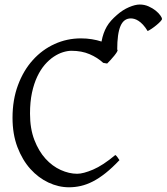

<svg xmlns="http://www.w3.org/2000/svg" viewBox="-20 -796 721 831"><path d="M681.2 -714.4Q681.2 -710.4 674.1 -702.9Q667 -695.3 657.2 -687.3Q647.5 -679.2 637 -672.1Q626.5 -665 619.1 -661.6Q608.9 -678.2 598.9 -689Q588.9 -699.7 579.3 -705.8Q569.8 -711.9 561.5 -714.1Q553.2 -716.3 546.4 -716.3Q515.6 -716.3 501.5 -683.3Q487.3 -650.4 487.3 -581.5L487.8 -581.1Q490.7 -578.6 486.3 -571.3Q481.9 -564 474.4 -554.7Q466.8 -545.4 458.3 -536.1Q449.7 -526.9 443.8 -521L426.8 -523.9Q401.9 -546.9 367.7 -561.5Q333.5 -576.2 289.1 -576.2Q272.5 -576.2 252.7 -570.1Q232.9 -564 212.9 -550.8Q192.9 -537.6 174.3 -516.4Q155.8 -495.1 141.4 -464.8Q127 -434.6 118.4 -394.8Q109.9 -355 109.9 -304.2Q109.9 -239.3 128.7 -190.4Q147.5 -141.6 177 -109.1Q206.5 -76.7 242.9 -60.3Q279.3 -43.9 314 -43.9Q340.3 -43.9 382.8 -62Q425.3 -80.1 479 -125Q481.4 -124 484.1 -120.8Q486.8 -117.7 489.3 -114.3Q491.7 -110.8 493.7 -107.7Q495.6 -104.5 497.1 -103Q465.8 -69.8 437.3 -47.1Q408.7 -24.4 382.1 -10.7Q355.5 2.9 329.8 8.8Q304.2 14.6 278.8 14.6Q233.4 14.6 189.7 -5.9Q146 -26.4 111.3 -64.9Q76.7 -103.5 55.4 -159.4Q34.2 -215.3 34.2 -286.1Q34.2 -364.3 57.9 -427.7Q81.5 -491.2 122.1 -536.1Q162.6 -581.1 216.3 -605.5Q270 -629.9 330.1 -629.9Q355.5 -629.9 377.7 -626.2Q399.9 -622.6 419.4 -616.2Q422.9 -635.3 428.5 -651.1Q434.1 -667 442.1 -680.9Q450.2 -694.8 461.2 -707Q472.2 -719.2 486.3 -731.4Q511.2 -753.4 538.3 -764.9Q565.4 -776.4 584.5 -776.4Q605.5 -776.4 623.3 -768.3Q641.1 -760.3 654.1 -749.8Q667 -739.3 674.1 -729Q681.2 -718.8 681.2 -714.4Z"/></svg>

Font: Noto Serif Devanagari
Style: Bold
Weight: 700
Designer: Monotype Design Team
Foundry: Monotype Imaging Inc.
Version: Version 1.01